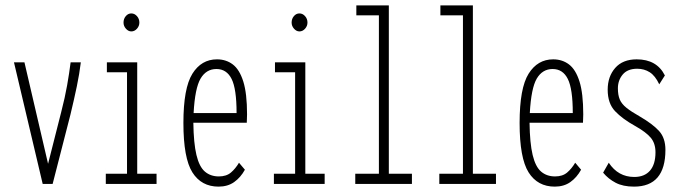

<svg xmlns="http://www.w3.org/2000/svg" viewBox="-20 -685 2544 715"><path d="M139 0 32 -453H71L159 -75L208 -268Q222 -322 230 -367.5Q238 -413 243 -453H281Q276 -411 266 -363Q256 -315 242 -257L176 0Z M374 0V-38H453V-416H378V-453H491V-38H563V0ZM469 -568Q458 -568 449 -578Q440 -588 440 -601Q440 -615 448.5 -625Q457 -635 469 -635Q481 -635 490 -625Q499 -615 499 -601Q499 -588 490 -578Q481 -568 469 -568Z M794 10Q730 10 696.5 -43Q663 -96 663 -227Q663 -357 696.5 -410.5Q730 -464 788 -464Q822 -464 847 -445Q872 -426 886 -381.5Q900 -337 900 -259Q900 -249 899.5 -242.5Q899 -236 899 -228H700Q701 -152 711.5 -108Q722 -64 743 -46Q764 -28 795 -28Q823 -28 840 -42.5Q857 -57 870 -79L892 -53Q876 -24 852 -7Q828 10 794 10ZM701 -264H861Q861 -354 842.5 -391Q824 -428 786 -428Q748 -428 727 -392.5Q706 -357 701 -264Z M1000 0V-38H1079V-416H1004V-453H1117V-38H1189V0ZM1095 -568Q1084 -568 1075 -578Q1066 -588 1066 -601Q1066 -615 1074.5 -625Q1083 -635 1095 -635Q1107 -635 1116 -625Q1125 -615 1125 -601Q1125 -588 1116 -578Q1107 -568 1095 -568Z M1303 0V-38H1391V-628H1307V-665H1428V-38H1514V0Z M1616 0V-38H1704V-628H1620V-665H1741V-38H1827V0Z M2046 10Q1982 10 1948.5 -43Q1915 -96 1915 -227Q1915 -357 1948.5 -410.5Q1982 -464 2040 -464Q2074 -464 2099 -445Q2124 -426 2138 -381.5Q2152 -337 2152 -259Q2152 -249 2151.5 -242.5Q2151 -236 2151 -228H1952Q1953 -152 1963.5 -108Q1974 -64 1995 -46Q2016 -28 2047 -28Q2075 -28 2092 -42.5Q2109 -57 2122 -79L2144 -53Q2128 -24 2104 -7Q2080 10 2046 10ZM1953 -264H2113Q2113 -354 2094.5 -391Q2076 -428 2038 -428Q2000 -428 1979 -392.5Q1958 -357 1953 -264Z M2341 10Q2300 10 2272.5 -4.5Q2245 -19 2226 -42L2247 -79Q2282 -26 2342 -26Q2380 -26 2400.5 -49.5Q2421 -73 2421 -118Q2421 -151 2403.5 -172Q2386 -193 2345 -216Q2298 -242 2270.5 -271Q2243 -300 2243 -351Q2243 -400 2271 -432Q2299 -464 2351 -464Q2426 -464 2456 -404L2435 -371Q2420 -403 2399.5 -416Q2379 -429 2353 -429Q2317 -429 2299 -407.5Q2281 -386 2281 -356Q2281 -331 2288 -314.5Q2295 -298 2313 -283.5Q2331 -269 2363 -251Q2411 -223 2434.5 -197Q2458 -171 2458 -127Q2458 10 2341 10Z"/></svg>

Font: Inconsolata ExtraCondensed Light
Style: Regular
Weight: 300
Width: 2
Monospace: yes
Designer: Raph Levien, Cyreal, Brenton Simpson
Foundry: Raph Levien, Cyreal, Google
Version: Version 3.100; ttfautohint (v1.8.4.7-5d5b)